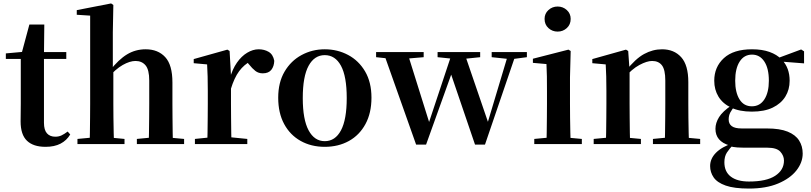

<svg xmlns="http://www.w3.org/2000/svg" viewBox="-20 -839 4722 1118"><path d="M169 -496V-536H366V-496ZM245 16Q174 16 137 -19.5Q100 -55 100 -132Q100 -160 100.5 -182.5Q101 -205 101 -235V-496H14V-528L124 -538L105 -525L151 -696H238L236 -519V-509V-124Q236 -82 253.5 -62.5Q271 -43 302 -43Q322 -43 338 -50.5Q354 -58 374 -73L389 -56Q368 -21 332.5 -2.5Q297 16 245 16Z M431 0V-30L537 -40H601L705 -30V0ZM502 0Q503 -25 503.5 -67Q504 -109 504.5 -154.5Q505 -200 505 -235V-748L427 -753V-780L627 -819L640 -810L637 -651V-443L640 -429V-235Q640 -200 640.5 -154.5Q641 -109 642 -67Q643 -25 644 0ZM777 0V-30L881 -40H943L1052 -30V0ZM845 0Q847 -25 847.5 -66.5Q848 -108 848.5 -153.5Q849 -199 849 -235V-370Q849 -433 827.5 -458.5Q806 -484 769 -484Q736 -484 694.5 -460.5Q653 -437 607 -384L578 -427H619Q671 -493 720 -522.5Q769 -552 828 -552Q900 -552 942 -506.5Q984 -461 984 -359V-235Q984 -199 984.5 -153.5Q985 -108 985.5 -66.5Q986 -25 987 0Z M1115 0V-30L1223 -41H1310L1420 -30V0ZM1186 0Q1188 -25 1188.5 -67Q1189 -109 1189.5 -154.5Q1190 -200 1190 -235V-310Q1190 -361 1189 -394Q1188 -427 1186 -464L1108 -471V-495L1304 -550L1317 -542L1325 -399V-398V-235Q1325 -200 1325.5 -154.5Q1326 -109 1326.5 -67Q1327 -25 1328 0ZM1324 -320 1291 -381H1318Q1333 -436 1359.5 -474Q1386 -512 1419.5 -532Q1453 -552 1486 -552Q1519 -552 1544.5 -537Q1570 -522 1577 -485Q1576 -453 1560 -432.5Q1544 -412 1510 -412Q1485 -412 1467 -426Q1449 -440 1430 -464L1407 -491L1443 -485Q1401 -463 1372.5 -424.5Q1344 -386 1324 -320Z M1871 16Q1792 16 1730.5 -18.5Q1669 -53 1634.5 -117Q1600 -181 1600 -270Q1600 -359 1637 -422Q1674 -485 1736 -518.5Q1798 -552 1871 -552Q1945 -552 2007 -519Q2069 -486 2106 -423Q2143 -360 2143 -270Q2143 -181 2108 -116.5Q2073 -52 2011.5 -18Q1950 16 1871 16ZM1871 -17Q1932 -17 1965.5 -80Q1999 -143 1999 -268Q1999 -394 1965.5 -456Q1932 -518 1871 -518Q1811 -518 1777 -456Q1743 -394 1743 -268Q1743 -143 1777 -80Q1811 -17 1871 -17Z M2403 3 2212 -536H2351L2486 -105L2470 -104L2475 -118L2614 -536H2682L2830 -104H2813L2817 -116L2943 -536H2988L2804 3H2746L2593 -446H2623L2615 -426L2461 3ZM2170 -506V-536H2447V-506L2318 -495H2273ZM2528 -506V-536H2776V-506L2670 -495H2634ZM2843 -506V-536H3048V-506L2964 -495H2947Z M3091 0V-30L3198 -40H3260L3368 -30V0ZM3162 0Q3163 -25 3163.5 -67Q3164 -109 3164.5 -154.5Q3165 -200 3165 -235V-308Q3165 -358 3164.5 -394Q3164 -430 3162 -466L3083 -473V-497L3290 -550L3303 -542L3299 -388V-235Q3299 -200 3299.5 -154.5Q3300 -109 3301 -67Q3302 -25 3303 0ZM3227 -655Q3196 -655 3173.5 -675.5Q3151 -696 3151 -729Q3151 -760 3173.5 -780.5Q3196 -801 3227 -801Q3258 -801 3280.5 -780.5Q3303 -760 3303 -729Q3303 -696 3280.5 -675.5Q3258 -655 3227 -655Z M3437 0V-30L3543 -40H3606L3712 -30V0ZM3507 0Q3509 -25 3509.5 -67Q3510 -109 3510.5 -154.5Q3511 -200 3511 -235V-310Q3511 -360 3510 -393.5Q3509 -427 3507 -464L3429 -471V-495L3625 -550L3638 -542L3646 -428V-426V-235Q3646 -200 3646.5 -154.5Q3647 -109 3647.5 -67Q3648 -25 3649 0ZM3782 0V-30L3886 -40H3949L4057 -30V0ZM3851 0Q3852 -25 3852.5 -66.5Q3853 -108 3853.5 -153.5Q3854 -199 3854 -235V-370Q3854 -433 3834.5 -458.5Q3815 -484 3777 -484Q3747 -484 3703 -460.5Q3659 -437 3613 -383L3609 -426H3624Q3680 -497 3730.5 -524.5Q3781 -552 3835 -552Q3905 -552 3946.5 -506Q3988 -460 3988 -361V-235Q3988 -199 3988.5 -153.5Q3989 -108 3990 -66.5Q3991 -25 3992 0Z M4341 259Q4255 259 4205.5 241.5Q4156 224 4135.5 194Q4115 164 4115 128Q4115 85 4149 50.5Q4183 16 4251 -7L4254 -1Q4227 27 4212.5 49.5Q4198 72 4198 106Q4198 161 4235.5 189.5Q4273 218 4341 218Q4443 218 4494 184.5Q4545 151 4545 96Q4545 68 4524 44.5Q4503 21 4449 21H4334Q4296 21 4273 19.5Q4250 18 4228 12V8Q4146 -16 4146 -89Q4146 -123 4167 -157Q4188 -191 4242 -227V-236L4262 -226Q4242 -202 4232.5 -184Q4223 -166 4223 -143Q4223 -118 4241 -104.5Q4259 -91 4299 -91H4445Q4521 -91 4566.5 -72.5Q4612 -54 4633 -21Q4654 12 4654 55Q4654 107 4617.5 153.5Q4581 200 4511 229.5Q4441 259 4341 259ZM4358 -189Q4286 -189 4237 -212.5Q4188 -236 4163.5 -276.5Q4139 -317 4139 -369Q4139 -449 4195 -500.5Q4251 -552 4359 -552Q4418 -552 4461 -536.5Q4504 -521 4530 -494L4534 -490Q4578 -443 4578 -369Q4578 -317 4553 -276.5Q4528 -236 4479.5 -212.5Q4431 -189 4358 -189ZM4358 -220Q4405 -220 4431 -260.5Q4457 -301 4457 -369Q4457 -441 4430.5 -481Q4404 -521 4359 -521Q4313 -521 4287 -480.5Q4261 -440 4261 -369Q4261 -301 4286 -260.5Q4311 -220 4358 -220ZM4496 -483V-498H4502L4645 -551L4662 -540V-470Z"/></svg>

Font: Noto Serif TC ExtraLight
Style: Bold
Weight: 700
Version: Version 2.002-H1;hotconv 1.1.0;makeotfexe 2.6.0